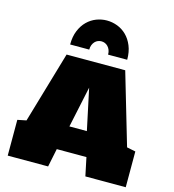

<svg xmlns="http://www.w3.org/2000/svg" viewBox="-144 -1157 1156 1276"><g transform="rotate(15 434.0 -519.0)"><path d="M237.3 -820.8Q237.3 -875.5 254.2 -916.3Q271 -957 298.6 -984.1Q326.2 -1011.2 361.3 -1024.7Q396.5 -1038.1 433.1 -1038.1Q470.2 -1038.1 505.6 -1024.7Q541 -1011.2 568.6 -984.1Q596.2 -957 613 -916.3Q629.9 -875.5 629.9 -820.8H498.5Q498.5 -838.9 492.9 -852.8Q487.3 -866.7 478 -876.2Q468.8 -885.7 457.3 -890.4Q445.8 -895 433.6 -895Q421.4 -895 409.7 -890.4Q397.9 -885.7 388.9 -876.2Q379.9 -866.7 374.3 -852.8Q368.7 -838.9 368.7 -820.8ZM562 0 535.6 -126H331.5L305.7 0H27.8V-246.1L87.9 -258.3L231.9 -750H635.3L779.8 -258.3L839.8 -246.1V0ZM373.5 -293.5H493.7L433.6 -576.2Z"/></g></svg>

Font: Holtwood One SC
Style: Regular
Weight: 400
Version: Version 1.000